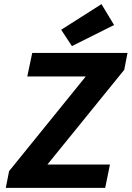

<svg xmlns="http://www.w3.org/2000/svg" viewBox="-20 -909 640 929"><path d="M181 -78 146 -113H512L489 0H8L24 -81L433 -586L483 -539H112L136 -653H597L581 -571ZM328 -686 276 -765 471 -889 532 -788Z"/></svg>

Font: Source Code Pro ExtraLight
Style: Bold Italic
Weight: 700
Italic angle: -11°
Monospace: yes
Version: Version 1.016;hotconv 1.0.116;makeotfexe 2.5.65601